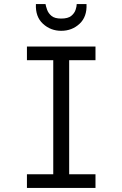

<svg xmlns="http://www.w3.org/2000/svg" viewBox="-20 -921 600 941"><path d="M112 0V-67H241V-626H112V-693H448V-626H319V-67H448V0ZM280 -770Q228 -770 190.5 -804.5Q153 -839 156 -901H203Q205 -890 211 -873Q217 -856 232.5 -843Q248 -830 280 -830Q313 -830 329 -843Q345 -856 350.5 -873Q356 -890 356 -901H404Q407 -839 370 -804.5Q333 -770 280 -770Z"/></svg>

Font: Ubuntu Sans Mono
Style: Regular
Weight: 400
Monospace: yes
Designer: Dalton Maag Ltd
Foundry: Dalton Maag Ltd
Version: Version 1.006